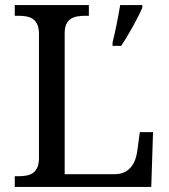

<svg xmlns="http://www.w3.org/2000/svg" viewBox="-20 -734 663 754"><path d="M38 0H574L581 -215H529L519 -140C513 -97 491 -50 431 -50H234V-604C234 -663 272 -672 316 -672H329V-714H38V-672H51C96 -672 133 -663 133 -600V-114C133 -51 96 -42 51 -42H38ZM422 -567V-554H456C484 -596 521 -662 539 -704V-714H452C444 -666 433 -611 422 -567Z"/></svg>

Font: Noto Nastaliq Urdu
Style: Regular
Weight: 400
Designer: Monotype Design Team (Patrick Giasson: type design, Kamal Mansour: OpenType code, Glenda Bellarosa). Updated by Simon Co
Foundry: Monotype Imaging Inc., Simon Cozens
Version: Version 3.009